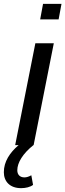

<svg xmlns="http://www.w3.org/2000/svg" viewBox="-40 -755 340 999"><path d="M184 -735 169 -654H265L280 -735ZM39 0H57C11 39 -20 86 -20 141C-20 189 11 224 70 224C94 224 118 218 132 207L123 157C110 164 99 168 87 168C64 168 50 154 50 131C50 91 79 44 134 0H135L240 -530H144Z"/></svg>

Font: AWKNG-Font Medium
Style: Italic
Weight: 500
Italic angle: -11.3°
Designer: Awakening Church
Foundry: Awakening Church
Version: Version 1.700;PS 001.700;hotconv 1.0.88;makeotf.lib2.5.64775